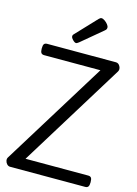

<svg xmlns="http://www.w3.org/2000/svg" viewBox="-162 -1224 936 1309"><g transform="rotate(15 306.5 -570.0)"><path d="M45 0Q33 0 23.5 -9.5Q14 -19 11 -33Q8 -47 15 -58L470 -795H73Q58 -795 51.5 -804Q45 -813 45 -835Q45 -858 51.5 -866.5Q58 -875 73 -875H558Q577 -875 587.5 -855Q598 -835 588 -818L133 -80H575Q590 -80 596.5 -71.5Q603 -63 603 -40Q603 -18 596.5 -9Q590 0 575 0ZM261 -931Q251 -931 237.5 -945Q224 -959 224 -969Q224 -973 225 -976.5Q226 -980 232 -986L367 -1129Q372 -1134 376.5 -1137Q381 -1140 386 -1140Q396 -1140 409 -1131Q422 -1122 431.5 -1110Q441 -1098 441 -1088Q441 -1081 438.5 -1076Q436 -1071 426 -1063L280 -941Q274 -937 269.5 -934Q265 -931 261 -931Z"/></g></svg>

Font: Playwrite AT
Style: Regular
Weight: 400
Designer: Veronika Burian, José Scaglione
Foundry: TypeTogether
Version: Version 1.002